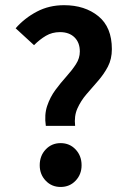

<svg xmlns="http://www.w3.org/2000/svg" viewBox="-20 -723 506 755"><path d="M160.2 -228Q153.8 -272 165.5 -306.6Q177.2 -341.3 198 -369.4Q218.8 -397.5 241 -422.1Q263.2 -446.8 278.6 -470.5Q293.9 -494.1 293.9 -520.5Q293.9 -555.7 272.9 -576.2Q252 -596.7 215.8 -596.7Q185.1 -596.7 160.6 -582.3Q136.2 -567.9 113.8 -545.4L41.5 -611.8Q76.7 -651.9 124.8 -677.2Q172.9 -702.6 231.9 -702.6Q313.5 -702.6 366.7 -659.4Q419.9 -616.2 419.9 -529.8Q419.9 -490.7 404.1 -460.7Q388.2 -430.7 365.2 -404.5Q342.3 -378.4 320.1 -352.5Q297.9 -326.7 284.4 -296.6Q271 -266.6 275.4 -228ZM218.3 12.2Q183.1 12.2 159.7 -12.5Q136.2 -37.1 136.2 -73.2Q136.2 -110.4 159.7 -135.3Q183.1 -160.2 218.3 -160.2Q253.9 -160.2 277.3 -135.3Q300.8 -110.4 300.8 -73.2Q300.8 -37.1 277.3 -12.5Q253.9 12.2 218.3 12.2Z"/></svg>

Font: Akatab ExtraBold
Style: Regular
Weight: 800
Designer: SIL International
Foundry: SIL International
Version: Version 3.000